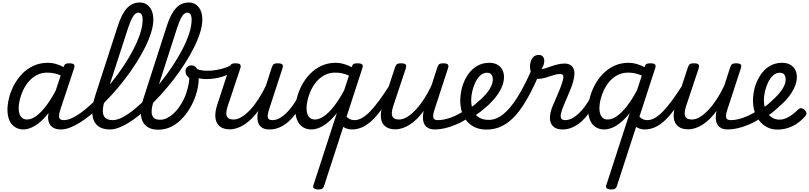

<svg xmlns="http://www.w3.org/2000/svg" viewBox="-20 -1024 6505 1544"><path d="M169 17Q130 17 100.5 -2Q71 -21 55.5 -56.5Q40 -92 40 -141Q40 -186 53 -237.5Q66 -289 92 -338.5Q118 -388 157 -429Q196 -470 248.5 -494.5Q301 -519 366 -519Q407 -519 449 -503.5Q491 -488 525 -463L510 -394Q465 -422 430 -431Q395 -440 362 -440Q314 -440 276.5 -420.5Q239 -401 211.5 -369Q184 -337 166 -298.5Q148 -260 139 -222Q130 -184 130 -153Q130 -125 138 -104.5Q146 -84 161 -73.5Q176 -63 198 -63Q234 -63 274 -93Q314 -123 357 -181Q400 -239 441 -321L468 -279Q417 -171 363.5 -106Q310 -41 260 -12Q210 17 169 17ZM471 17Q431 17 407.5 2.5Q384 -12 374.5 -36Q365 -60 367 -89.5Q369 -119 380 -151L490 -483Q497 -503 506.5 -509Q516 -515 535 -515Q566 -515 574.5 -505.5Q583 -496 576 -476L466 -145Q450 -96 456.5 -77Q463 -58 492 -58Q506 -58 512 -46.5Q518 -35 516 -20.5Q514 -6 503 5.5Q492 17 471 17Z M471 17Q452 17 446.5 5.5Q441 -6 445 -20.5Q449 -35 462 -46.5Q475 -58 494 -58Q528 -58 573 -81.5Q618 -105 669 -147Q720 -189 773.5 -244Q827 -299 878.5 -363Q930 -427 974.5 -494.5Q1019 -562 1053.5 -628.5Q1088 -695 1107.5 -755.5Q1127 -816 1127 -866Q1127 -885 1140 -894.5Q1153 -904 1170 -904Q1187 -904 1200 -894.5Q1213 -885 1213 -866Q1213 -819 1195.5 -762.5Q1178 -706 1146.5 -643Q1115 -580 1073 -514Q1031 -448 981 -383.5Q931 -319 877 -259.5Q823 -200 767.5 -150Q712 -100 659 -62.5Q606 -25 558 -4Q510 17 471 17Z M864 17Q799 17 763 -15Q727 -47 722.5 -108Q718 -169 746 -256L928 -817Q960 -916 1002.5 -960Q1045 -1004 1105 -1004Q1138 -1004 1162.5 -986.5Q1187 -969 1200 -938.5Q1213 -908 1213 -866Q1213 -847 1200 -838Q1187 -829 1170 -829Q1153 -829 1140 -838Q1127 -847 1127 -866Q1127 -883 1123.5 -895.5Q1120 -908 1112.5 -915Q1105 -922 1092 -922Q1079 -922 1066.5 -911.5Q1054 -901 1040.5 -875Q1027 -849 1011 -802L826 -231Q807 -171 807 -132.5Q807 -94 827 -76Q847 -58 886 -58Q900 -58 906.5 -46.5Q913 -35 910.5 -20.5Q908 -6 896.5 5.5Q885 17 864 17Z M865 17Q846 17 840.5 5.5Q835 -6 839 -20.5Q843 -35 856 -46.5Q869 -58 888 -58Q922 -58 967 -81.5Q1012 -105 1063 -147Q1114 -189 1167.5 -244Q1221 -299 1272.5 -363Q1324 -427 1368.5 -494.5Q1413 -562 1447.5 -628.5Q1482 -695 1501.5 -755.5Q1521 -816 1521 -866Q1521 -885 1534 -894.5Q1547 -904 1564 -904Q1581 -904 1594 -894.5Q1607 -885 1607 -866Q1607 -819 1589.5 -762.5Q1572 -706 1540.5 -643Q1509 -580 1467 -514Q1425 -448 1375 -383.5Q1325 -319 1271 -259.5Q1217 -200 1161.5 -150Q1106 -100 1053 -62.5Q1000 -25 952 -4Q904 17 865 17Z M1253 19Q1199 19 1167.5 -2Q1136 -23 1123 -57.5Q1110 -92 1113 -134.5Q1116 -177 1130 -221L1322 -817Q1354 -916 1396.5 -960Q1439 -1004 1499 -1004Q1532 -1004 1556.5 -986.5Q1581 -969 1594 -938.5Q1607 -908 1607 -866Q1607 -847 1594 -838Q1581 -829 1564 -829Q1547 -829 1534 -838Q1521 -847 1521 -866Q1521 -883 1517.5 -895.5Q1514 -908 1506.5 -915Q1499 -922 1486 -922Q1473 -922 1460 -911.5Q1447 -901 1434 -875Q1421 -849 1405 -802L1222 -233Q1213 -205 1205.5 -175Q1198 -145 1199.5 -119Q1201 -93 1216.5 -77Q1232 -61 1268 -61Q1295 -61 1321 -73.5Q1347 -86 1371.5 -107.5Q1396 -129 1416.5 -157Q1437 -185 1453.5 -217Q1470 -249 1480 -282Q1485 -297 1490 -316.5Q1495 -336 1498.5 -357Q1502 -378 1502 -396Q1486 -409 1479 -421Q1472 -433 1472 -450Q1472 -471 1484.5 -484.5Q1497 -498 1519 -498Q1536 -498 1547 -490.5Q1558 -483 1565 -469.5Q1572 -456 1575 -437Q1578 -418 1578 -394Q1578 -343 1563 -286.5Q1548 -230 1519.5 -176Q1491 -122 1451 -77.5Q1411 -33 1361 -7Q1311 19 1253 19Z M1640 -388Q1600 -388 1573 -397Q1546 -406 1519 -424Q1507 -432 1506 -444Q1505 -456 1511 -466Q1517 -476 1526.5 -481Q1536 -486 1544 -480Q1561 -468 1586 -461.5Q1611 -455 1649 -455Q1686 -455 1724.5 -462Q1763 -469 1795.5 -480.5Q1828 -492 1845 -506Q1856 -515 1866.5 -507.5Q1877 -500 1879.5 -485.5Q1882 -471 1868 -459Q1825 -424 1763 -406Q1701 -388 1640 -388Z M1828 16Q1777 16 1747.5 -7.5Q1718 -31 1712.5 -75.5Q1707 -120 1727 -182L1826 -483Q1833 -503 1842.5 -509Q1852 -515 1871 -515Q1903 -515 1911 -505.5Q1919 -496 1913 -476L1811 -170Q1800 -137 1800 -112.5Q1800 -88 1814 -75.5Q1828 -63 1860 -63Q1889 -63 1922.5 -83Q1956 -103 1990.5 -139.5Q2025 -176 2058 -226.5Q2091 -277 2119 -337L2166 -483Q2173 -503 2182.5 -509Q2192 -515 2211 -515Q2242 -515 2250.5 -505.5Q2259 -496 2252 -476L2144 -145Q2128 -96 2134 -77Q2140 -58 2169 -58Q2183 -58 2189.5 -46.5Q2196 -35 2194 -20.5Q2192 -6 2180.5 5.5Q2169 17 2148 17Q2113 17 2092.5 5.5Q2072 -6 2062 -24.5Q2052 -43 2050.5 -65.5Q2049 -88 2052 -111L2057 -133Q2031 -97 2003 -69.5Q1975 -42 1946 -23Q1917 -4 1887 6Q1857 16 1828 16Z M2149 17Q2135 17 2128.5 5.5Q2122 -6 2124.5 -20.5Q2127 -35 2138.5 -46.5Q2150 -58 2171 -58Q2197 -58 2224.5 -72Q2252 -86 2279 -111.5Q2306 -137 2331.5 -172Q2357 -207 2379 -250Q2386 -264 2399 -263.5Q2412 -263 2421 -253Q2430 -243 2425 -229Q2398 -170 2367 -124Q2336 -78 2301 -47Q2266 -16 2228 0.5Q2190 17 2149 17Z M2810 17Q2781 17 2754.5 4.5Q2728 -8 2717 -28L2759 -100Q2768 -80 2787.5 -69Q2807 -58 2832 -58Q2841 -58 2843.5 -46.5Q2846 -35 2842.5 -20.5Q2839 -6 2830.5 5.5Q2822 17 2810 17ZM2484 17Q2444 17 2415 -2Q2386 -21 2370.5 -56.5Q2355 -92 2355 -141Q2355 -186 2368 -237.5Q2381 -289 2407 -338.5Q2433 -388 2472.5 -429Q2512 -470 2564 -494.5Q2616 -519 2681 -519Q2713 -519 2745.5 -509.5Q2778 -500 2808 -484L2809 -487Q2814 -504 2823.5 -509.5Q2833 -515 2853 -515Q2884 -515 2892.5 -505.5Q2901 -496 2894 -476L2585 474Q2581 487 2571 493.5Q2561 500 2538 500Q2522 500 2508 493Q2494 486 2500 467L2689 -115Q2652 -68 2615.5 -38.5Q2579 -9 2546 4Q2513 17 2484 17ZM2445 -153Q2445 -125 2453 -104.5Q2461 -84 2476 -73.5Q2491 -63 2513 -63Q2547 -63 2586.5 -90.5Q2626 -118 2667 -171Q2708 -224 2748 -299L2786 -416Q2755 -430 2728.5 -435Q2702 -440 2677 -440Q2629 -440 2591.5 -420.5Q2554 -401 2526.5 -369Q2499 -337 2481 -298.5Q2463 -260 2454 -222Q2445 -184 2445 -153Z M2810 17Q2796 17 2789.5 5.5Q2783 -6 2785.5 -20.5Q2788 -35 2799.5 -46.5Q2811 -58 2832 -58Q2860 -58 2890.5 -75Q2921 -92 2955.5 -127Q2990 -162 3030.5 -217.5Q3071 -273 3120 -350Q3129 -363 3141.5 -361.5Q3154 -360 3161.5 -350.5Q3169 -341 3163 -328Q3110 -233 3064.5 -167Q3019 -101 2977 -60.5Q2935 -20 2894 -1.5Q2853 17 2810 17Z M3159 16Q3108 16 3078.5 -7.5Q3049 -31 3043.5 -75.5Q3038 -120 3058 -182L3157 -483Q3164 -503 3173.5 -509Q3183 -515 3202 -515Q3234 -515 3242 -505.5Q3250 -496 3244 -476L3142 -170Q3131 -137 3131 -112.5Q3131 -88 3145 -75.5Q3159 -63 3191 -63Q3220 -63 3253.5 -83Q3287 -103 3321.5 -139.5Q3356 -176 3389 -226.5Q3422 -277 3450 -337L3497 -483Q3504 -503 3513.5 -509Q3523 -515 3542 -515Q3573 -515 3581.5 -505.5Q3590 -496 3583 -476L3475 -145Q3459 -96 3465 -77Q3471 -58 3500 -58Q3514 -58 3520.5 -46.5Q3527 -35 3525 -20.5Q3523 -6 3511.5 5.5Q3500 17 3479 17Q3444 17 3423.5 5.5Q3403 -6 3393 -24.5Q3383 -43 3381.5 -65.5Q3380 -88 3383 -111L3388 -133Q3362 -97 3334 -69.5Q3306 -42 3277 -23Q3248 -4 3218 6Q3188 16 3159 16Z M3480 17Q3461 17 3455 5.5Q3449 -6 3453.5 -20.5Q3458 -35 3470.5 -46.5Q3483 -58 3502 -58Q3547 -58 3602.5 -77.5Q3658 -97 3718 -136Q3729 -143 3739 -138Q3749 -133 3755 -121Q3761 -109 3760 -96.5Q3759 -84 3749 -77Q3696 -43 3647.5 -22.5Q3599 -2 3556.5 7.5Q3514 17 3480 17Z M3718 -128Q3746 -144 3772 -163Q3798 -182 3821 -203Q3855 -231 3883 -262Q3911 -293 3927 -325Q3943 -357 3943 -385Q3943 -411 3931.5 -425Q3920 -439 3896 -439Q3882 -439 3875.5 -451Q3869 -463 3870.5 -479Q3872 -495 3883 -507Q3894 -519 3915 -519Q3952 -519 3978.5 -504.5Q4005 -490 4019 -464.5Q4033 -439 4033 -405Q4033 -361 4011.5 -315.5Q3990 -270 3953 -227Q3916 -184 3869 -146Q3842 -123 3811.5 -102.5Q3781 -82 3749 -64Z M3893 18Q3849 18 3814.5 5.5Q3780 -7 3755 -29Q3730 -51 3713.5 -80Q3697 -109 3689 -143.5Q3681 -178 3681 -214Q3681 -255 3690 -297.5Q3699 -340 3717.5 -379.5Q3736 -419 3764 -450.5Q3792 -482 3830 -500.5Q3868 -519 3916 -519Q3927 -519 3931.5 -507Q3936 -495 3933 -479Q3930 -463 3920.5 -451Q3911 -439 3896 -439Q3867 -439 3843.5 -418Q3820 -397 3803.5 -363Q3787 -329 3778 -290.5Q3769 -252 3769 -217Q3769 -187 3776.5 -159Q3784 -131 3800 -108.5Q3816 -86 3843.5 -73Q3871 -60 3911 -60Q3970 -60 4027 -105.5Q4084 -151 4140 -240.5Q4196 -330 4254 -461Q4257 -468 4268 -468Q4279 -468 4292 -462.5Q4305 -457 4313 -447.5Q4321 -438 4316 -428Q4251 -274 4186 -175Q4121 -76 4049.5 -29Q3978 18 3893 18Z M4504 17Q4465 17 4442.5 3Q4420 -11 4410.5 -34Q4401 -57 4402.5 -85Q4404 -113 4413 -140Q4418 -157 4430 -185Q4442 -213 4456.5 -246Q4471 -279 4484.5 -313.5Q4498 -348 4506 -378Q4514 -408 4507.5 -418.5Q4501 -429 4482 -429Q4458 -429 4428.5 -419Q4399 -409 4368 -399.5Q4337 -390 4306 -390Q4286 -390 4271.5 -404.5Q4257 -419 4249.5 -442Q4242 -465 4242 -490Q4242 -513 4249.5 -534Q4257 -555 4272.5 -568.5Q4288 -582 4312 -582Q4335 -582 4346 -568.5Q4357 -555 4357 -535Q4357 -520 4351.5 -502.5Q4346 -485 4334 -469Q4347 -469 4367.5 -475.5Q4388 -482 4413.5 -491Q4439 -500 4466.5 -506.5Q4494 -513 4520 -513Q4550 -513 4570.5 -499Q4591 -485 4597.5 -454.5Q4604 -424 4590 -372Q4583 -344 4569.5 -310Q4556 -276 4541 -241.5Q4526 -207 4513.5 -177Q4501 -147 4496 -128Q4485 -94 4491 -76Q4497 -58 4526 -58Q4540 -58 4546.5 -46.5Q4553 -35 4550.5 -20.5Q4548 -6 4536.5 5.5Q4525 17 4504 17Z M4504 17Q4490 17 4483.5 5.5Q4477 -6 4479.5 -20.5Q4482 -35 4493.5 -46.5Q4505 -58 4526 -58Q4552 -58 4579.5 -72Q4607 -86 4634 -111.5Q4661 -137 4686.5 -172Q4712 -207 4734 -250Q4741 -264 4754 -263.5Q4767 -263 4776 -253Q4785 -243 4780 -229Q4753 -170 4722 -124Q4691 -78 4656 -47Q4621 -16 4583 0.5Q4545 17 4504 17Z M5165 17Q5136 17 5109.5 4.5Q5083 -8 5072 -28L5114 -100Q5123 -80 5142.5 -69Q5162 -58 5187 -58Q5196 -58 5198.5 -46.5Q5201 -35 5197.5 -20.5Q5194 -6 5185.5 5.5Q5177 17 5165 17ZM4839 17Q4799 17 4770 -2Q4741 -21 4725.5 -56.5Q4710 -92 4710 -141Q4710 -186 4723 -237.5Q4736 -289 4762 -338.5Q4788 -388 4827.5 -429Q4867 -470 4919 -494.5Q4971 -519 5036 -519Q5068 -519 5100.5 -509.5Q5133 -500 5163 -484L5164 -487Q5169 -504 5178.5 -509.5Q5188 -515 5208 -515Q5239 -515 5247.5 -505.5Q5256 -496 5249 -476L4940 474Q4936 487 4926 493.5Q4916 500 4893 500Q4877 500 4863 493Q4849 486 4855 467L5044 -115Q5007 -68 4970.5 -38.5Q4934 -9 4901 4Q4868 17 4839 17ZM4800 -153Q4800 -125 4808 -104.5Q4816 -84 4831 -73.5Q4846 -63 4868 -63Q4902 -63 4941.5 -90.5Q4981 -118 5022 -171Q5063 -224 5103 -299L5141 -416Q5110 -430 5083.5 -435Q5057 -440 5032 -440Q4984 -440 4946.5 -420.5Q4909 -401 4881.5 -369Q4854 -337 4836 -298.5Q4818 -260 4809 -222Q4800 -184 4800 -153Z M5165 17Q5151 17 5144.5 5.5Q5138 -6 5140.5 -20.5Q5143 -35 5154.5 -46.5Q5166 -58 5187 -58Q5215 -58 5245.5 -75Q5276 -92 5310.5 -127Q5345 -162 5385.5 -217.5Q5426 -273 5475 -350Q5484 -363 5496.5 -361.5Q5509 -360 5516.5 -350.5Q5524 -341 5518 -328Q5465 -233 5419.5 -167Q5374 -101 5332 -60.5Q5290 -20 5249 -1.5Q5208 17 5165 17Z M5514 16Q5463 16 5433.5 -7.5Q5404 -31 5398.5 -75.5Q5393 -120 5413 -182L5512 -483Q5519 -503 5528.5 -509Q5538 -515 5557 -515Q5589 -515 5597 -505.5Q5605 -496 5599 -476L5497 -170Q5486 -137 5486 -112.5Q5486 -88 5500 -75.5Q5514 -63 5546 -63Q5575 -63 5608.5 -83Q5642 -103 5676.5 -139.5Q5711 -176 5744 -226.5Q5777 -277 5805 -337L5852 -483Q5859 -503 5868.5 -509Q5878 -515 5897 -515Q5928 -515 5936.5 -505.5Q5945 -496 5938 -476L5830 -145Q5814 -96 5820 -77Q5826 -58 5855 -58Q5869 -58 5875.5 -46.5Q5882 -35 5880 -20.5Q5878 -6 5866.5 5.5Q5855 17 5834 17Q5799 17 5778.5 5.5Q5758 -6 5748 -24.5Q5738 -43 5736.5 -65.5Q5735 -88 5738 -111L5743 -133Q5717 -97 5689 -69.5Q5661 -42 5632 -23Q5603 -4 5573 6Q5543 16 5514 16Z M5835 17Q5816 17 5810 5.5Q5804 -6 5808.5 -20.5Q5813 -35 5825.5 -46.5Q5838 -58 5857 -58Q5902 -58 5957.5 -77.5Q6013 -97 6073 -136Q6084 -143 6094 -138Q6104 -133 6110 -121Q6116 -109 6115 -96.5Q6114 -84 6104 -77Q6051 -43 6002.5 -22.5Q5954 -2 5911.5 7.5Q5869 17 5835 17Z M6076 -130Q6106 -148 6134 -168.5Q6162 -189 6185 -212Q6216 -239 6242 -268.5Q6268 -298 6283 -328Q6298 -358 6298 -385Q6298 -411 6286.5 -425Q6275 -439 6251 -439Q6220 -439 6196 -416.5Q6172 -394 6156 -360Q6140 -326 6131.5 -288Q6123 -250 6123 -218Q6123 -184 6132 -155.5Q6141 -127 6158 -106Q6175 -85 6197.5 -73.5Q6220 -62 6248 -62Q6275 -62 6301 -73Q6327 -84 6352 -103Q6377 -122 6399 -143Q6412 -156 6426.5 -153.5Q6441 -151 6451 -140Q6463 -128 6465 -115Q6467 -102 6454 -88Q6419 -49 6382.5 -26Q6346 -3 6308 7.5Q6270 18 6231 18Q6195 18 6165 6Q6135 -6 6111 -27Q6087 -48 6070 -77Q6053 -106 6044 -141Q6035 -176 6035 -215Q6035 -253 6043.5 -294.5Q6052 -336 6070.5 -376Q6089 -416 6117 -448.5Q6145 -481 6183 -500Q6221 -519 6270 -519Q6307 -519 6333.5 -504.5Q6360 -490 6374 -464.5Q6388 -439 6388 -405Q6388 -363 6368 -319.5Q6348 -276 6314 -235.5Q6280 -195 6238 -160Q6210 -133 6177.5 -109Q6145 -85 6109 -66Z"/></svg>

Font: Playwrite CZ
Style: Regular
Weight: 400
Designer: Veronika Burian, José Scaglione
Foundry: TypeTogether
Version: Version 1.002